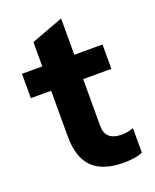

<svg xmlns="http://www.w3.org/2000/svg" viewBox="-131 -757 683 845"><g transform="rotate(-20 210.5 -334.5)"><path d="M302 11Q204 11 156.5 -36.5Q109 -84 109 -181V-396H14V-510H109V-624L259 -680V-510H391V-396H259V-176Q259 -108 337 -108Q352 -108 365 -111Q378 -114 391 -118V-4Q378 3 354.5 7Q331 11 302 11Z"/></g></svg>

Font: Instrument Sans
Style: Bold
Weight: 700
Designer: Rodrigo Fuenzalida
Foundry: fragTYPE
Version: Version 1.000; ttfautohint (v1.8.4.7-5d5b);gftools[0.9.28]